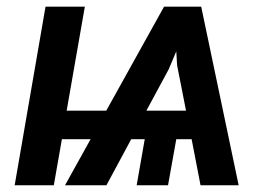

<svg xmlns="http://www.w3.org/2000/svg" viewBox="-20 -548 798 568"><path d="M177.2 -220.7H294.4L465.3 -528.3H575.2L686 0H573.2L546.9 -136.2H501.5L477.1 0H384.3L408.2 -136.2H368.2L294.9 0H172.4L248 -136.2H163.1L139.2 0H23.4L114.7 -528.3H231ZM413.1 -220.7H530.3L503.9 -355L501.5 -396L479 -342.8Z"/></svg>

Font: Roboto Medium
Style: Italic
Weight: 500
Italic angle: -12°
Designer: Google
Version: Version 2.134; 2016